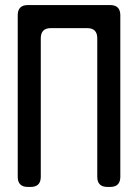

<svg xmlns="http://www.w3.org/2000/svg" viewBox="-20 -729 545 758"><path d="M90 9H101Q141 9 141 -31V-578Q141 -618 181 -618H324Q364 -618 364 -578V-31Q364 9 404 9H415Q455 9 455 -31V-669Q455 -709 415 -709H90Q50 -709 50 -669V-31Q50 9 90 9Z"/></svg>

Font: WDXL Lubrifont JP N
Style: Regular
Weight: 400
Designer: [WDXL Lubrifont] Copyright 2020-2022 (c) NightFurySL2001, Skr-ZERO; [ZCOOL QingKe HuangYou] Copyright 2018-2022 (c) The 
Version: Version 2.001;hotconv 1.1.1;makeotfexe 2.6.0